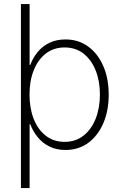

<svg xmlns="http://www.w3.org/2000/svg" viewBox="-20 -748 625 972"><path d="M311.5 11.2Q265.6 11.2 230.2 -6.3Q194.8 -23.9 170.7 -53.7Q146.5 -83.5 133.3 -119.1H129.9V204.1H85.9V-727.5H129.9V-419.4H133.3Q146 -454.6 170.2 -484.1Q194.3 -513.7 229.7 -531Q265.1 -548.3 311.5 -548.3Q377 -548.3 426 -512.7Q475.1 -477.1 502.7 -414.1Q530.3 -351.1 530.3 -269Q530.3 -187 502.9 -123.8Q475.6 -60.5 426.5 -24.7Q377.4 11.2 311.5 11.2ZM307.1 -29.8Q362.3 -29.8 402.3 -61Q442.4 -92.3 464.1 -146.5Q485.8 -200.7 485.8 -269.5Q485.8 -337.9 464.1 -391.8Q442.4 -445.8 402.6 -476.8Q362.8 -507.8 307.1 -507.8Q252 -507.8 212.2 -477.1Q172.4 -446.3 150.9 -392.6Q129.4 -338.9 129.4 -269.5Q129.4 -200.2 150.6 -146Q171.9 -91.8 211.9 -60.8Q252 -29.8 307.1 -29.8Z"/></svg>

Font: Inter 17pt ExtraLight
Style: Regular
Weight: 250
Version: Version 4.001;git-66647c0bb